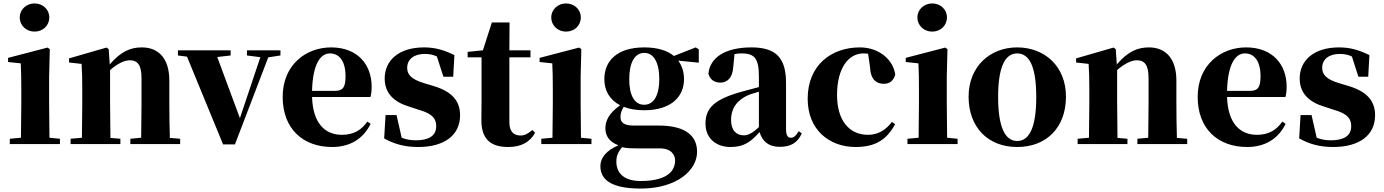

<svg xmlns="http://www.w3.org/2000/svg" viewBox="-20 -839 8057 1118"><path d="M181 -655C229 -655 267 -689 267 -738C267 -784 229 -819 181 -819C134 -819 95 -784 95 -738C95 -689 134 -655 181 -655ZM101 0H329V-31L268 -37C267 -95 266 -182 266 -238V-392L270 -553L257 -562L27 -502V-478L101 -470C103 -423 104 -384 104 -318V-238L102 -37L37 -31V0Z M801 0H1029V-31L969 -36C967 -94 966 -179 966 -238V-370C966 -501 901 -563 806 -563C740 -563 685 -540 619 -464L613 -553L600 -562L382 -499V-475L455 -467C458 -419 459 -386 459 -321V-238C459 -182 458 -96 457 -37L391 -31V0H681V-31L623 -36L621 -238V-431C664 -469 705 -488 735 -488C782 -488 804 -460 804 -383V-238L802 -37L739 -31V0Z M1418 -516 1496 -506 1377 -151 1245 -507 1323 -516V-546H1016V-516L1069 -509L1279 2H1348L1542 -505L1613 -516V-546H1418Z M1914 17C2018 17 2096 -31 2138 -118L2119 -131C2086 -84 2042 -54 1971 -54C1874 -54 1802 -119 1797 -274H2137C2142 -293 2144 -310 2144 -335C2144 -462 2063 -563 1908 -563C1761 -563 1626 -461 1626 -275C1626 -88 1745 17 1914 17ZM1797 -310C1801 -466 1846 -528 1901 -528C1955 -528 1992 -484 1992 -395C1992 -333 1978 -310 1932 -310Z M2415 17C2567 17 2659 -51 2659 -168C2659 -250 2613 -305 2508 -337L2449 -355C2371 -378 2351 -408 2351 -444C2351 -494 2391 -525 2453 -525C2482 -525 2503 -520 2524 -510L2562 -392H2619L2626 -518C2567 -547 2516 -563 2449 -563C2302 -563 2220 -487 2220 -382C2220 -297 2273 -245 2363 -218L2421 -199C2501 -176 2520 -146 2520 -104C2520 -49 2478 -22 2402 -22C2370 -22 2345 -27 2319 -37L2289 -169H2225L2217 -33C2276 0 2337 17 2415 17Z M2939 17C3016 17 3066 -12 3096 -66L3080 -82C3053 -60 3036 -50 3011 -50C2971 -50 2946 -73 2946 -127V-505H3069V-546H2946L2947 -708H2844L2792 -546L2703 -537V-505H2784V-249C2784 -208 2783 -179 2783 -139C2783 -29 2837 17 2939 17Z M3276 -655C3324 -655 3362 -689 3362 -738C3362 -784 3324 -819 3276 -819C3229 -819 3190 -784 3190 -738C3190 -689 3229 -655 3276 -655ZM3196 0H3424V-31L3363 -37C3362 -95 3361 -182 3361 -238V-392L3365 -553L3352 -562L3122 -502V-478L3196 -470C3198 -423 3199 -384 3199 -318V-238L3197 -37L3132 -31V0Z M3731 -229C3673 -229 3644 -286 3644 -378C3644 -475 3676 -531 3732 -531C3786 -531 3819 -476 3819 -378C3819 -286 3788 -229 3731 -229ZM3731 -197C3888 -197 3963 -276 3963 -378C3963 -420 3951 -457 3929 -486L4049 -474V-552L4031 -563L3904 -513C3867 -544 3810 -563 3732 -563C3574 -563 3499 -485 3499 -378C3499 -313 3529 -258 3591 -226C3526 -180 3505 -136 3505 -91C3505 -45 3532 -11 3581 7C3510 37 3476 81 3476 128C3476 199 3526 259 3711 259C3919 259 4039 154 4039 45C4039 -43 3979 -108 3814 -108H3668C3615 -108 3593 -125 3593 -157C3593 -179 3599 -196 3612 -217C3644 -204 3684 -197 3731 -197ZM3602 18C3629 25 3657 25 3711 25H3822C3889 25 3911 63 3911 95C3911 170 3845 215 3710 215C3622 215 3569 176 3569 102C3569 66 3581 45 3602 18Z M4520 16C4585 16 4623 -7 4649 -62L4631 -75C4612 -45 4601 -37 4586 -37C4567 -37 4557 -50 4557 -88V-357C4557 -502 4498 -563 4356 -563C4201 -563 4114 -503 4105 -410C4114 -376 4139 -358 4175 -358C4213 -358 4247 -384 4250 -453L4257 -524C4272 -527 4285 -528 4299 -528C4375 -528 4399 -497 4399 -393V-332L4302 -306C4139 -261 4088 -210 4088 -119C4088 -35 4148 17 4234 17C4314 17 4352 -14 4403 -70C4418 -17 4455 16 4520 16ZM4399 -99C4358 -60 4333 -51 4312 -51C4267 -51 4237 -80 4237 -140C4237 -213 4276 -259 4341 -287C4355 -292 4376 -298 4399 -305Z M4962 17C5075 17 5143 -24 5192 -116L5173 -129C5139 -82 5092 -54 5034 -54C4924 -54 4854 -139 4854 -286C4854 -440 4919 -528 5008 -528C5017 -528 5026 -527 5035 -526L5046 -449C5049 -375 5084 -351 5126 -351C5160 -351 5182 -368 5193 -404C5181 -493 5097 -563 4987 -563C4821 -563 4683 -460 4683 -264C4683 -82 4810 17 4962 17Z M5408 -655C5456 -655 5494 -689 5494 -738C5494 -784 5456 -819 5408 -819C5361 -819 5322 -784 5322 -738C5322 -689 5361 -655 5408 -655ZM5328 0H5556V-31L5495 -37C5494 -95 5493 -182 5493 -238V-392L5497 -553L5484 -562L5254 -502V-478L5328 -470C5330 -423 5331 -384 5331 -318V-238L5329 -37L5264 -31V0Z M5903 17C6074 17 6187 -97 6187 -276C6187 -455 6061 -563 5903 -563C5746 -563 5620 -453 5620 -276C5620 -100 5731 17 5903 17ZM5903 -18C5832 -18 5792 -100 5792 -274C5792 -449 5832 -528 5903 -528C5975 -528 6014 -449 6014 -274C6014 -100 5975 -18 5903 -18Z M6665 0H6893V-31L6833 -36C6831 -94 6830 -179 6830 -238V-370C6830 -501 6765 -563 6670 -563C6604 -563 6549 -540 6483 -464L6477 -553L6464 -562L6246 -499V-475L6319 -467C6322 -419 6323 -386 6323 -321V-238C6323 -182 6322 -96 6321 -37L6255 -31V0H6545V-31L6487 -36L6485 -238V-431C6528 -469 6569 -488 6599 -488C6646 -488 6668 -460 6668 -383V-238L6666 -37L6603 -31V0Z M7242 17C7346 17 7424 -31 7466 -118L7447 -131C7414 -84 7370 -54 7299 -54C7202 -54 7130 -119 7125 -274H7465C7470 -293 7472 -310 7472 -335C7472 -462 7391 -563 7236 -563C7089 -563 6954 -461 6954 -275C6954 -88 7073 17 7242 17ZM7125 -310C7129 -466 7174 -528 7229 -528C7283 -528 7320 -484 7320 -395C7320 -333 7306 -310 7260 -310Z M7743 17C7895 17 7987 -51 7987 -168C7987 -250 7941 -305 7836 -337L7777 -355C7699 -378 7679 -408 7679 -444C7679 -494 7719 -525 7781 -525C7810 -525 7831 -520 7852 -510L7890 -392H7947L7954 -518C7895 -547 7844 -563 7777 -563C7630 -563 7548 -487 7548 -382C7548 -297 7601 -245 7691 -218L7749 -199C7829 -176 7848 -146 7848 -104C7848 -49 7806 -22 7730 -22C7698 -22 7673 -27 7647 -37L7617 -169H7553L7545 -33C7604 0 7665 17 7743 17Z"/></svg>

Font: Noto Serif CJK SC Black
Style: Regular
Weight: 900
Designer: Ryoko NISHIZUKA 西塚涼子 (kana & ideographs); Frank Grießhammer (Latin, Greek & Cyrillic); Wenlong ZHANG 张文龙 (bopomofo); San
Foundry: Adobe
Version: Version 2.001;hotconv 1.1.0;makeotfexe 2.6.0